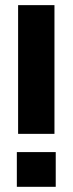

<svg xmlns="http://www.w3.org/2000/svg" viewBox="-20 -720 280 740"><path d="M44.9 -133.8H194.8V0H44.9ZM49.8 -204.1V-700.2H189.9V-204.1Z"/></svg>

Font: TASA Explorer
Style: Bold
Weight: 700
Designer: Weizhong Zhang
Foundry: Local Remote
Version: Version 1.000;Glyphs 3.1.2 (3151)